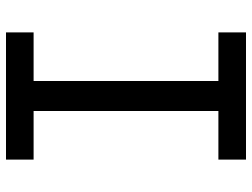

<svg xmlns="http://www.w3.org/2000/svg" viewBox="-120 -720 840 640"><g transform="rotate(-90 300.0 -400.0)"><path d="M250 0V-800H350V0ZM88 0V-92H512V0ZM88 -708V-800H512V-708Z"/></g></svg>

Font: Victor Mono Thin
Style: Regular
Weight: 100
Monospace: yes
Designer: Rune Bjørnerås
Version: Version 1.561;gftools[0.9.30]